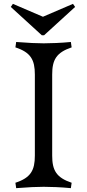

<svg xmlns="http://www.w3.org/2000/svg" viewBox="-20 -970 452 997"><path d="M60 -21 64 7C125 2 175 0 207 0C239 0 299 2 348 7L352 -21C272 -48 251 -86 251 -162V-583C251 -659 272 -697 352 -724L348 -752C299 -747 239 -745 207 -745C175 -745 125 -747 64 -752L60 -724C140 -698 161 -659 161 -583V-162C161 -86 140 -47 60 -21ZM36 -934 197 -787H209L370 -934L359 -950L203 -883L47 -950Z"/></svg>

Font: Basteleur Moonlight
Style: Regular
Weight: 300
Designer: Keussel
Foundry: Keussel Studio
Version: Version 1.300;Glyphs 3.2 (3192)